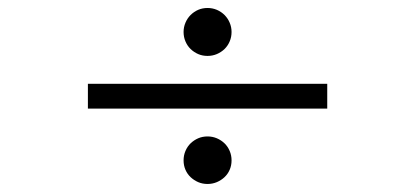

<svg xmlns="http://www.w3.org/2000/svg" viewBox="-20 -541 1040 481"><path d="M560.1 -139.2Q560.1 -126.5 555.4 -115.7Q550.8 -105 542.5 -97.2Q534.2 -89.4 523.2 -84.7Q512.2 -80.1 500 -80.1Q487.3 -80.1 476.6 -84.7Q465.8 -89.4 457.5 -97.2Q449.2 -105 444.6 -115.7Q439.9 -126.5 439.9 -139.2Q439.9 -151.9 444.6 -162.8Q449.2 -173.8 457.5 -181.9Q465.8 -189.9 476.6 -194.6Q487.3 -199.2 500 -199.2Q512.2 -199.2 523.2 -194.6Q534.2 -189.9 542.5 -181.9Q550.8 -173.8 555.4 -162.8Q560.1 -151.9 560.1 -139.2ZM200.2 -269V-331.1H799.8V-269ZM560.1 -460.9Q560.1 -448.2 555.4 -437.3Q550.8 -426.3 542.5 -418.2Q534.2 -410.2 523.2 -405.5Q512.2 -400.9 500 -400.9Q487.3 -400.9 476.6 -405.5Q465.8 -410.2 457.5 -418.2Q449.2 -426.3 444.6 -437.3Q439.9 -448.2 439.9 -460.9Q439.9 -473.1 444.6 -484.1Q449.2 -495.1 457.5 -503.4Q465.8 -511.7 476.6 -516.4Q487.3 -521 500 -521Q512.2 -521 523.2 -516.4Q534.2 -511.7 542.5 -503.4Q550.8 -495.1 555.4 -484.1Q560.1 -473.1 560.1 -460.9Z"/></svg>

Font: Charis SIL Am
Style: Italic
Weight: 400
Italic angle: -11°
Foundry: SIL International
Version: Version 5.000